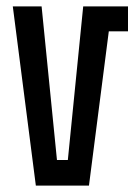

<svg xmlns="http://www.w3.org/2000/svg" viewBox="-20 -580 430 600"><path d="M92 0 20 -560H110L158 -80H192L240 -560H380V-482H320L258 0Z"/></svg>

Font: Tektur Condensed
Style: Regular
Weight: 400
Width: 3
Designer: Adam Jagosz
Foundry: Adam Jagosz
Version: Version 1.005;gftools[0.9.30]